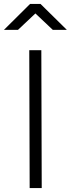

<svg xmlns="http://www.w3.org/2000/svg" viewBox="-61 -951 358 971"><path d="M87 -697H148L150 0H89ZM91 -931H144L277 -800H206L118 -883L30 -800H-41Z"/></svg>

Font: Panefresco 250wt
Style: Regular
Weight: 300
Version: Version 1.000